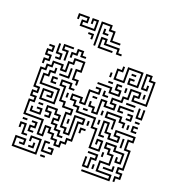

<svg xmlns="http://www.w3.org/2000/svg" viewBox="-157 -1043 1124 1185"><g transform="rotate(20 405.0 -450.0)"><path d="M169 -600V-654H139V-696H205V-684H151V-666H181V-600ZM199 -630V-666H229V-696H271V-666H295V-654H259V-684H241V-654H211V-630ZM439 -354V-384H409V-420H421V-396H451V-366H469V-456H511V-426H559V-444H529V-486H589V-516H619V-576H691V-534H661V-516H739V-654H709V-684H691V-606H709V-630H721V-594H679V-696H721V-666H751V-504H649V-546H679V-564H631V-504H601V-474H541V-456H571V-414H499V-444H481V-354ZM499 -594V-666H529V-690H541V-654H511V-606H559V-696H661V-594H589V-636H625V-624H601V-606H649V-684H571V-594ZM115 -594V-606H139V-624H109V-690H121V-636H151V-594ZM49 -540V-576H79V-594H49V-636H79V-654H55V-666H91V-624H61V-606H91V-564H61V-540ZM595 -654V-666H625V-654ZM289 -84V-114H259V-144H229V-174H211V-114H169V-204H49V-306H79V-324H49V-366H79V-384H49V-516H79V-546H109V-576H181V-546H199V-606H229V-636H301V-564H271V-516H301V-480H289V-504H259V-576H289V-624H241V-594H211V-534H169V-564H121V-534H91V-504H61V-396H91V-354H61V-336H91V-294H61V-216H181V-126H199V-186H241V-156H271V-126H301V-96H319V-126H349V-156H379V-276H409V-294H361V-174H319V-204H289V-306H319V-324H259V-354H229V-444H199V-486H271V-456H295V-444H259V-474H211V-456H241V-366H271V-336H331V-294H301V-216H331V-186H349V-306H421V-264H391V-144H361V-114H331V-84ZM469 -600V-630H481V-600ZM499 -504V-534H415V-546H511V-516H559V-534H529V-576H565V-564H541V-546H571V-504ZM475 -564V-576H505V-564ZM709 -540V-570H721V-540ZM589 -540V-570H601V-540ZM175 -504V-516H229V-570H241V-504ZM109 -324V-396H181V-354H145V-366H169V-384H121V-336H199V-414H79V-486H109V-516H139V-540H151V-504H121V-474H91V-426H211V-324ZM499 -144V-264H469V-324H349V-354H319V-384H289V-426H361V-396H379V-486H439V-504H415V-516H451V-474H391V-384H349V-414H301V-396H331V-366H361V-336H481V-276H511V-156H559V-204H541V-180H529V-216H571V-144ZM469 -474V-510H481V-486H505V-474ZM625 -474V-486H685V-474ZM139 -444V-486H175V-474H151V-456H175V-444ZM709 -414V-480H721V-426H739V-480H751V-414ZM415 -444V-456H445V-444ZM589 -414V-456H685V-444H601V-426H625V-414ZM655 -384V-396H679V-414H655V-426H691V-384ZM259 -390V-420H271V-390ZM589 -300V-354H529V-396H631V-366H661V-330H649V-354H619V-384H541V-366H601V-300ZM715 -384V-396H745V-384ZM499 -360V-390H511V-360ZM709 -324V-366H745V-354H721V-336H745V-324ZM385 -354V-366H415V-354ZM679 -330V-360H691V-330ZM709 0V-36H739V-54H709V-96H739V-204H709V-276H739V-294H631V-276H661V-234H589V-264H559V-324H541V-246H565V-234H529V-336H571V-276H601V-246H649V-264H619V-306H751V-264H721V-216H751V-84H721V-66H751V-24H721V0ZM499 -300V-330H511V-300ZM115 -294V-306H145V-294ZM289 -144V-174H259V-204H229V-246H259V-264H229V-294H181V-276H211V-234H175V-246H199V-264H169V-306H241V-276H271V-234H241V-216H271V-186H301V-156H325V-144ZM439 -270V-300H451V-270ZM79 -234V-270H91V-246H139V-264H115V-276H151V-234ZM319 -240V-270H331V-240ZM679 -210V-270H691V-210ZM409 -210V-246H445V-234H421V-210ZM505 6V-6H679V-24H589V-96H649V-144H619V-174H589V-216H661V-186H721V-114H679V-150H691V-126H709V-174H649V-204H601V-186H631V-156H661V-84H601V-36H691V6ZM55 -174V-186H85V-174ZM109 -114V-156H139V-174H115V-186H151V-144H121V-126H145V-114ZM79 -84V-144H61V-120H49V-156H91V-96H115V-84ZM589 -120V-150H601V-120ZM499 -24V-90H511V-36H529V-96H559V-114H505V-126H571V-84H541V-24ZM49 6V-66H121V-24H85V-36H109V-54H61V-6H199V-84H151V-60H139V-96H211V6ZM229 -24V-96H265V-84H241V-36H289V-54H265V-66H301V-24ZM625 -54V-66H679V-90H691V-54ZM145 -24V-36H169V-60H181V-24ZM559 -30V-60H571V-30ZM235 6V-6H265V6ZM190 -834V-876H220V-894H172V-870H160V-906H232V-864H202V-846H280V-894H262V-870H250V-906H292V-834ZM310 -750V-906H382V-876H412V-816H466V-804H400V-864H370V-894H322V-750ZM340 -834V-870H352V-846H376V-834ZM280 -780V-804H256V-816H292V-780ZM340 -744V-816H382V-786H472V-756H496V-744H460V-774H370V-804H352V-756H436V-744Z"/></g></svg>

Font: Rubik Maze
Style: Regular
Weight: 400
Designer: Hubert and Fischer, NaN
Foundry: Hubert and Fischer, NaN
Version: Version 2.200